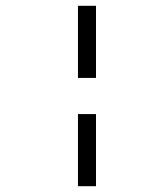

<svg xmlns="http://www.w3.org/2000/svg" viewBox="-20 -645 540 665"><path d="M250 -250Q250 -250 250 0H312.5Q312.5 0 312.5 -250ZM250 -625Q250 -625 250 -375H312.5Q312.5 -375 312.5 -625Z"/></svg>

Font: Unifont
Style: Regular
Weight: 500
Version: Version 15.1.04